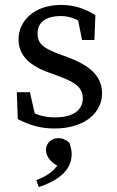

<svg xmlns="http://www.w3.org/2000/svg" viewBox="-20 -507 473 777"><path d="M200 13C328 13 393 -55 393 -129C393 -191 355 -238 255 -275L225 -286C157 -311 132 -328 132 -373C132 -415 164 -442 226 -442C262 -442 296 -429 328 -404V-430L292 -446L312 -345H362L366 -446C323 -472 281 -487 227 -487C116 -487 55 -420 55 -348C55 -280 103 -241 176 -214L222 -197C285 -174 315 -152 315 -109C315 -63 279 -32 202 -32C152 -32 114 -46 79 -73V-39L128 -16L101 -134H48L52 -25C101 0 144 13 200 13ZM270 117C270 104 268 92 261 71C247 58 232 52 216 52C189 52 166 72 166 100C166 133 198 163 235 172L231 132C207 181 176 203 127 222L137 250C207 227 270 187 270 117Z"/></svg>

Font: Source Serif Variable
Style: Regular
Weight: 389
Designer: Frank Grießhammer
Foundry: Adobe Systems Incorporated
Version: Version 3.001;hotconv 1.0.111;makeotfexe 2.5.65597